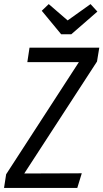

<svg xmlns="http://www.w3.org/2000/svg" viewBox="-34 -922 507 942"><path d="M410.2 -901.9 443.8 -865.2 315.9 -753.9H266.1L170.9 -869.1L205.1 -901.9L297.9 -821.8ZM-14.2 0 -3.9 -66.9 353 -617.2H100.1L110.8 -688H453.1L441.9 -620.1L85 -70.8L367.2 -71.8L345.2 0Z"/></svg>

Font: Fira Sans Compressed Book
Style: Italic
Weight: 350
Width: 3
Italic angle: -8°
Designer: Carrois Corporate & Edenspiekermann AG
Foundry: Carrois Corporate GbR & Edenspiekermann AG
Version: Version 4.203;PS 004.203;hotconv 1.0.88;makeotf.lib2.5.64775